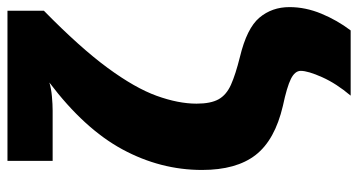

<svg xmlns="http://www.w3.org/2000/svg" viewBox="-248 -552 982 527"><g transform="rotate(-90 243.5 -289.0)"><path d="M487 14Q487 58 469 101.5Q451 145 423 182H244Q277 143 294.5 104Q312 65 312 45Q312 29 290 18Q268 7 216 -4Q122 -26 81 -79Q40 -132 40 -226Q40 -340 96.5 -444.5Q153 -549 280 -645Q264 -640 242 -638Q220 -636 203 -636H65V-760H477V-660Q376 -561 320.5 -485.5Q265 -410 243.5 -350.5Q222 -291 222 -241Q222 -202 234 -180.5Q246 -159 274 -146.5Q302 -134 350 -122Q429 -103 458 -68.5Q487 -34 487 14Z"/></g></svg>

Font: Noto Sans Disp ExtBd
Style: Regular
Weight: 800
Designer: Monotype Design Team
Foundry: Monotype Imaging Inc.
Version: Version 2.000;GOOG;noto-source:20170915:90ef993387c0; ttfaut